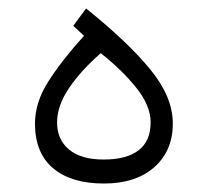

<svg xmlns="http://www.w3.org/2000/svg" viewBox="-20 -435 490 453"><path d="M183.1 -415Q282.7 -335 335.2 -270.5Q387.7 -206.1 387.7 -143.6Q387.7 -79.1 344 -40.5Q300.3 -2 225.1 -2Q147.9 -2 105.2 -38.1Q62.5 -74.2 62.5 -143.6Q62.5 -192.9 93.5 -241.9Q124.5 -291 178.2 -350.6L152.8 -374ZM217.8 -309.6Q170.4 -268.1 142.6 -226.8Q114.7 -185.5 114.7 -146Q114.7 -105.5 143.1 -82Q171.4 -58.6 224.6 -58.6Q278.3 -58.6 306.9 -80.3Q335.4 -102.1 335.4 -146.5Q335.4 -184.6 303.2 -225.8Q271 -267.1 217.8 -309.6Z"/></svg>

Font: Vazir Thin FD-WOL
Style: Thin-FD-WOL
Weight: 100
Designer: Saber Rastikerdar
Foundry: Saber Rastikerdar
Version: Version 30.1.0